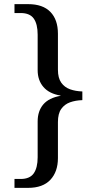

<svg xmlns="http://www.w3.org/2000/svg" viewBox="-20 -780 468 928"><path d="M50 128V85H80Q124 85 143 58Q162 31 162 -20V-193Q162 -243 189 -275Q216 -307 273 -317V-318Q218 -327 190 -359.5Q162 -392 162 -441V-612Q162 -664 143 -690.5Q124 -717 80 -717H50V-760H116Q187 -760 223.5 -722.5Q260 -685 260 -617V-443Q260 -403 276 -380.5Q292 -358 318.5 -348.5Q345 -339 378 -338V-296Q345 -295 318.5 -285.5Q292 -276 276 -253.5Q260 -231 260 -190V-16Q260 50 223.5 89Q187 128 116 128Z"/></svg>

Font: Noto Serif Khitan Small Script
Style: Regular
Weight: 400
Designer: LIU Zhao, ZHANG Congyu, Kushim JIANG
Foundry: Guyu Beijing Co. Ltd.
Version: Version 1.000; ttfautohint (v1.8.4.7-5d5b)